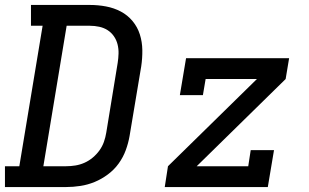

<svg xmlns="http://www.w3.org/2000/svg" viewBox="-29 -755 1249 775"><path d="M-9 0V-84H49L143 -651H96V-735H334Q367 -735 399 -729Q431 -723 458.5 -708.5Q486 -694 506 -670Q526 -646 535.5 -616Q545 -586 545.5 -553Q546 -520 541 -487L494 -206Q489 -177 478.5 -148.5Q468 -120 450 -95Q432 -70 406.5 -51Q381 -32 353 -20.5Q325 -9 295.5 -4.5Q266 0 238 0ZM146 -84H238Q256 -84 275 -87Q294 -90 312 -98Q330 -106 345.5 -119Q361 -132 372.5 -148Q384 -164 390.5 -182.5Q397 -201 400 -220L446 -501Q449 -520 449.5 -539Q450 -558 445.5 -576Q441 -594 430.5 -609Q420 -624 405 -633.5Q390 -643 371.5 -647Q353 -651 334 -651H240ZM636 0 649 -84 1008 -436H801L790 -371H697L722 -520H1138L1124 -436L765 -84H973L983 -149H1077L1052 0Z"/></svg>

Font: Iosevka Etoile Medium Oblique
Style: Regular
Weight: 500
Italic angle: -9°
Designer: Belleve Invis
Foundry: Belleve Invis
Version: Version 15.5.2; ttfautohint (v1.8.4)